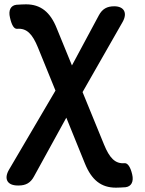

<svg xmlns="http://www.w3.org/2000/svg" viewBox="-20 -618 668 886"><path d="M155 -399 236 -200 21 166C-3 208 14 238 62 238H66C99 238 121 226 137 196L286 -75L372 137C403 213 447 248 515 248C527 248 543 247 559 246C586 243 598 220 590 187C582 152 569 134 555 135C511 139 485 110 460 49L361 -193L546 -517C569 -558 553 -589 507 -589C474 -589 452 -577 436 -547L312 -316L242 -487C212 -563 167 -598 100 -598C88 -598 72 -597 56 -596C29 -593 18 -570 26 -537C34 -501 45 -484 59 -485C104 -489 130 -460 155 -399Z"/></svg>

Font: 寒蝉团圆体 Round
Style: Regular
Weight: 500
Designer: 寒蝉字型
Version: Version 2.700;Glyphs 3.1.1 (3135)